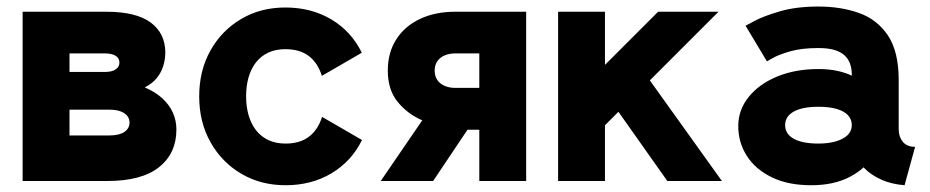

<svg xmlns="http://www.w3.org/2000/svg" viewBox="-20 -543 2789 576"><path d="M188.5 -136.7V-213.9H308.9Q327.9 -213.9 341.2 -209.1Q354.5 -204.3 361.5 -195.7Q368.6 -187 368.6 -175.3Q368.6 -157.7 353.1 -147.2Q337.6 -136.7 308.9 -136.7ZM414.3 -280.8Q436.6 -292 450.1 -308.6Q463.6 -325.2 469.7 -345Q475.9 -364.7 475.9 -385.3Q475.9 -442.9 432.2 -475.3Q388.6 -507.8 298.8 -507.8H130.9H47.9V0H301.6Q405.1 0 457.1 -41.5Q509.2 -82.9 509.2 -154.3Q509.2 -181.2 498.7 -204.8Q488.2 -228.5 467.2 -247.8Q446.3 -267.1 414.3 -280.8ZM188.5 -382.8H295.1Q314.7 -382.8 326.5 -375.9Q338.2 -368.9 338.2 -355.4Q338.2 -346.5 332.9 -340.1Q327.5 -333.7 317.8 -330.4Q308.1 -327.1 295.1 -327.1H188.5Z M718.3 -253.9Q718.3 -285.1 725.7 -311Q733.2 -336.9 748 -355.9Q762.8 -374.9 784.9 -385.2Q807 -395.5 836 -395.5Q879.6 -395.5 906.6 -374.8Q933.7 -354 945.6 -315.4L1065.4 -384.8Q1034 -449 973.9 -484.8Q913.8 -520.5 836 -520.5Q761.8 -520.5 703.4 -486Q645 -451.6 611.3 -391.4Q577.6 -331.2 577.6 -253.9Q577.6 -176.6 611.5 -116.4Q645.3 -56.2 703.9 -21.8Q762.4 12.7 836.6 12.7Q914.4 12.7 974.5 -23.1Q1034.6 -59 1066 -123L946.2 -192.4Q934.3 -154.1 907.2 -133.2Q880.2 -112.3 836.6 -112.3Q807.6 -112.3 785.5 -122.6Q763.4 -132.9 748.4 -151.9Q733.5 -170.9 725.9 -196.9Q718.3 -222.9 718.3 -253.9Z M1558.5 0H1417.9V-153.8H1382.5L1279.4 0H1122.2L1246.8 -182.1Q1203.8 -200.1 1173.6 -236.6Q1143.4 -273.1 1143.4 -331.2Q1143.4 -385 1168.6 -424.6Q1193.8 -464.2 1239.5 -486Q1285.2 -507.8 1346.1 -507.8H1558.5ZM1417.9 -382.8H1346.1Q1328.3 -382.8 1314.2 -376.9Q1300 -370.9 1292 -359.4Q1284 -347.9 1284 -331.1Q1284 -314.6 1292 -302.9Q1300 -291.2 1314.2 -285.3Q1328.3 -279.3 1346.1 -279.3H1417.9Z M1771.4 -298.1 1982 0H2145.7L1909 -330.5ZM1794.9 -167.2 2135.5 -507.8Q2123.3 -507.8 2098.5 -507.8Q2073.6 -507.8 2044.9 -507.8Q2016.2 -507.8 1991.5 -507.8Q1966.7 -507.8 1954.3 -507.8L1794.9 -348.4V-507.8H1654.3V0H1794.9Z M2413.6 12.7Q2481.1 12.7 2528.7 -12Q2576.4 -36.7 2601.6 -77.7Q2626.9 -118.7 2626.9 -167.5Q2626.9 -216.3 2604.3 -254.3Q2581.8 -292.4 2539 -314.2Q2496.1 -335.9 2435.4 -335.9Q2365.8 -335.9 2311.5 -313.4Q2257.2 -290.9 2226 -252.1Q2194.8 -213.4 2194.8 -164.6Q2194.8 -115.7 2220.4 -75.5Q2246 -35.3 2295 -11.3Q2343.9 12.7 2413.6 12.7ZM2535.4 -167.5Q2535.4 -149.9 2522.7 -137.6Q2509.9 -125.3 2487.3 -118.8Q2464.7 -112.3 2435.4 -112.3Q2387.1 -112.3 2361.3 -126.7Q2335.4 -141.1 2335.4 -167.5Q2335.4 -193.8 2361.3 -208.3Q2387.1 -222.7 2435.4 -222.7Q2467.7 -222.7 2490 -216.2Q2512.4 -209.7 2523.9 -197.4Q2535.4 -185.1 2535.4 -167.5ZM2676.1 -154.8V-302.7Q2676.1 -388.2 2644 -436.3Q2611.9 -484.4 2557.4 -503.9Q2502.8 -523.4 2435.4 -523.4Q2368.8 -523.4 2319.6 -509Q2270.5 -494.6 2243.6 -480.2Q2216.7 -465.8 2216.7 -465.8L2280.8 -358.9Q2280.8 -358.9 2298.3 -368.9Q2315.9 -378.9 2350.2 -388.9Q2384.6 -398.9 2435.3 -398.9Q2462.2 -398.9 2481.2 -393.7Q2500.2 -388.5 2512.2 -378.1Q2524.1 -367.8 2529.8 -352.8Q2535.4 -337.8 2535.4 -317.8V-223.2L2548.1 -213.1V-127.9L2535.4 -116.7Q2535.4 -98.3 2545.4 -77.1Q2555.3 -56 2574.9 -36.7Q2594.4 -17.4 2624.1 -4Q2653.8 9.4 2693.7 12.7L2725.3 -102.5Q2700.7 -102.5 2688.4 -117.7Q2676.1 -132.8 2676.1 -154.8Z"/></svg>

Font: Giphurs SC
Style: Regular
Weight: 400
Version: Version 0.920